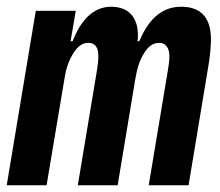

<svg xmlns="http://www.w3.org/2000/svg" viewBox="-32 -548 652 568"><path d="M105.8 0 160.2 -323.9C163 -342 170.1 -366.1 183.9 -388.8C199.9 -415.1 214.8 -421.2 230.1 -421.2C248.9 -421.2 258.9 -408 258.9 -383.2C258.9 -369 257.1 -353 255 -340.9L198.2 0H316.1L367.9 -312.1C373.9 -348 381 -369 393.1 -388.8C408 -414.1 422.9 -421.2 440 -421.2C458.1 -421.2 469.1 -405.9 469.1 -382.1C469.1 -369 467 -353 464.8 -340.9L408 0H525.9L584.9 -355.8C589.1 -380 592 -409.1 592 -432.2C592 -495 562.9 -528.1 503.9 -528.1C441.1 -528.1 404.8 -484 380 -426.1H375C382.1 -494 350.1 -528.1 296.9 -528.1C242.9 -528.1 206 -486.2 182.9 -426.1H176.8L192.1 -516H73.9L-12.1 0Z"/></svg>

Font: Margiela Mono Italic Bold It
Style: Regular
Weight: 700
Designer: Mike Abbink, Paul van der Laan, Pieter van Rosmalen
Foundry: Bold Monday
Version: Version 2.003 2021